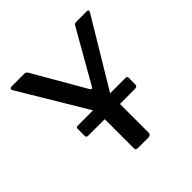

<svg xmlns="http://www.w3.org/2000/svg" viewBox="-189 -907 1072 1072"><g transform="rotate(-45 347.0 -371.0)"><path d="M644 -742Q653 -742 655.5 -737.5Q658 -733 654 -726L417 -332Q412 -326 411 -318.5Q410 -311 410 -293V-20Q410 0 388 0H307Q297 0 293.5 -4Q290 -8 290 -17V-292Q290 -303 287.5 -309Q285 -315 281 -322L41 -723Q36 -731 39 -736.5Q42 -742 53 -742H149Q160 -742 164 -739Q168 -736 173 -728L347 -427Q353 -416 358 -416Q363 -416 368 -425L541 -728Q546 -737 550 -739.5Q554 -742 564 -742H644ZM160 -245Q152 -245 148.5 -248Q145 -251 145 -259V-312Q145 -326 156 -326H536Q548 -326 548 -315V-261Q548 -245 528 -245Z"/></g></svg>

Font: Libre Franklin Medium
Style: Regular
Weight: 500
Designer: Pablo Impallari, Rodrigo Fuenzalida, Nhung Nguyen
Foundry: Impallari Type
Version: Version 3.000